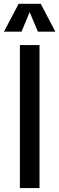

<svg xmlns="http://www.w3.org/2000/svg" viewBox="-29 -963 303 983"><path d="M72.8 0H173.3V-732.4H72.8ZM-8.8 -800.8H81.1L123 -900.9L165 -800.8H254.4L179.7 -943.4H66.4Z"/></svg>

Font: Antonio
Style: Regular
Weight: 400
Designer: Vernon Adams
Foundry: Vernon Adams
Version: Version 1.002